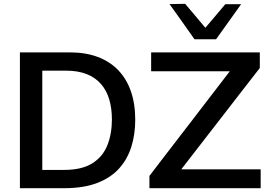

<svg xmlns="http://www.w3.org/2000/svg" viewBox="-20 -988 1436 1008"><path d="M84.5 0Q84.5 -59 84.5 -113.5Q84.5 -168 84.5 -234.5V-474.5Q84.5 -542.5 84.5 -598Q84.5 -653.5 84.5 -713Q128 -713 171.2 -713Q214.5 -713 258 -713Q301.5 -713 347 -713Q429 -713 492.8 -689.2Q556.5 -665.5 600.5 -619.8Q644.5 -574 667.2 -508.5Q690 -443 690 -359Q690 -283.5 669.8 -218.2Q649.5 -153 605.8 -104Q562 -55 490.5 -27.5Q419 0 316.5 0Q272 0 233.5 0Q195 0 158.8 0Q122.5 0 84.5 0ZM202 -96H317Q409.5 -96 464.5 -130.5Q519.5 -165 543.5 -225Q567.5 -285 567.5 -361Q567.5 -419 553.5 -466.2Q539.5 -513.5 510 -547.2Q480.5 -581 435 -599Q389.5 -617 326.5 -617H202Q202 -577.5 202 -537.8Q202 -498 202 -450V-260Q202 -213 202 -173.8Q202 -134.5 202 -96ZM764.5 0V-64.5Q791.5 -100 825.2 -143.8Q859 -187.5 893.2 -232.2Q927.5 -277 956.5 -314.5L1216.5 -653L1237 -614H1042Q981.5 -614 913.8 -614Q846 -614 773.5 -614V-713H1344V-631Q1299.5 -574 1256.8 -518.8Q1214 -463.5 1171 -408L898 -55.5L884.5 -99H1062Q1105 -99 1157 -99Q1209 -99 1259.5 -99Q1310 -99 1348.5 -99V0ZM1001 -782Q968.5 -828.5 935.5 -874.8Q902.5 -921 870 -966.5L952 -968Q982.5 -932 1012.2 -896.8Q1042 -861.5 1072.5 -825H1043.5Q1074 -861 1103.8 -896Q1133.5 -931 1163 -966H1246Q1213.5 -921 1180.8 -874.8Q1148 -828.5 1114.5 -782Z"/></svg>

Font: Commissioner Thin Medium
Style: Regular
Weight: 500
Version: Version 1.000